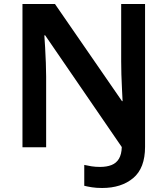

<svg xmlns="http://www.w3.org/2000/svg" viewBox="-20 -734 835 957"><path d="M489 203Q460 203 438 199.5Q416 196 400 192V88Q417 92 436.5 95Q456 98 479 98Q512 98 536 88.5Q560 79 573 57Q586 35 587 -1L205 -558H201Q203 -533 205 -496Q207 -459 208.5 -421Q210 -383 210 -353V0H92V-714H254L588 -230H591Q590 -256 588 -291Q586 -326 585 -363Q584 -400 584 -428V-714H703V-2Q703 104 644 153.5Q585 203 489 203Z"/></svg>

Font: Noto Sans Adlam SemiBold
Style: Regular
Weight: 600
Version: Version 3.001